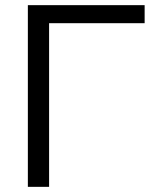

<svg xmlns="http://www.w3.org/2000/svg" viewBox="-20 -725 596 745"><path d="M88.1 0V-705H541.2V-635H170.5V0Z"/></svg>

Font: Mulish ExtraLight
Style: Regular
Weight: 200
Designer: Vernon Adams
Foundry: Vernon Adams
Version: Version 3.603